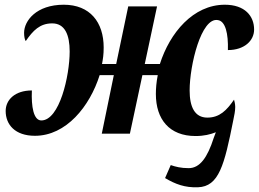

<svg xmlns="http://www.w3.org/2000/svg" viewBox="-20 -566 1096 813"><path d="M818 227C907 224 930 134 968 -58C972 -78 976 -95 976 -113C976 -125 973 -137 971 -144C940 -99 910 -68 858 -68C804 -68 783 -114 783 -183C783 -290 832 -493 902 -481C935 -477 947 -423 945 -354C1015 -354 1056 -394 1056 -441C1056 -498 1017 -546 932 -546C798 -546 699 -427 657 -295H593L645 -539H523L472 -295H412C416 -317 419 -334 419 -365C419 -472 361 -546 250 -546C134 -546 82 -478 82 -427C82 -410 85 -398 89 -392C120 -437 149 -467 201 -467C255 -467 275 -418 275 -348C275 -245 232 -56 155 -56C122 -56 112 -115 115 -183C43 -183 4 -143 4 -96C4 -39 43 9 128 9C260 9 360 -115 402 -248H462L411 0H530L583 -248H648C642 -217 640 -191 640 -168C640 -61 697 10 808 10C844 10 871 3 894 -6L885 18C858 102 826 146 779 146C746 146 723 140 703 133L679 188C723 214 763 229 818 227Z"/></svg>

Font: Noto Serif Condensed Extra
Style: Italic
Weight: 800
Width: 3
Italic angle: -12°
Designer: Monotype Design Team
Foundry: Monotype Imaging Inc.
Version: Version 1.901